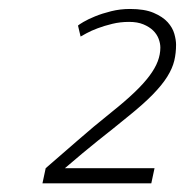

<svg xmlns="http://www.w3.org/2000/svg" viewBox="-20 -740 419 435"><path d="M272.5 -690.4Q252.4 -690.4 234.4 -686Q216.3 -681.6 201.4 -676Q186.5 -670.4 176.3 -664.8Q166 -659.2 162.6 -657.2L156.7 -682.1Q158.7 -684.1 168.9 -690.2Q179.2 -696.3 195.3 -702.9Q211.4 -709.5 231.9 -714.6Q252.4 -719.7 274.4 -719.7Q307.6 -719.7 328.1 -710.9Q348.6 -702.1 359.9 -689.7Q371.1 -677.2 375 -663.3Q378.9 -649.4 378.9 -638.7Q378.9 -619.6 374.8 -602.3Q370.6 -585 358.9 -566.2Q347.2 -547.4 325.7 -525.4Q304.2 -503.4 269.5 -475.6Q252.4 -461.4 236.1 -448.5Q219.7 -435.5 202.6 -421.9Q185.5 -408.2 167 -392.8Q148.4 -377.4 127 -358.9H124.5H330.1L322.8 -324.7H76.2L83.5 -358.9Q118.2 -388.7 154.1 -420.2Q189.9 -451.7 234.4 -487.3Q263.7 -510.7 284.4 -530.5Q305.2 -550.3 318.4 -567.9Q331.5 -585.4 337.4 -601.1Q343.3 -616.7 343.3 -632.3Q343.3 -641.6 339.4 -652.1Q335.4 -662.6 326.9 -670.9Q318.4 -679.2 304.9 -684.8Q291.5 -690.4 272.5 -690.4Z"/></svg>

Font: Ufes Sans Thin
Style: Italic
Weight: 100
Designer: Ricardo Esteves & Thais Bronze
Foundry: ProDesignUfes - Ricardo Esteves, Thais Bronze
Version: Version 2.0